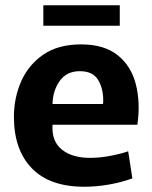

<svg xmlns="http://www.w3.org/2000/svg" viewBox="-20 -700 580 731"><path d="M301 11Q169 11 101 -59.5Q33 -130 33 -255Q33 -328 61 -391Q89 -454 145.5 -492.5Q202 -531 289 -531Q377 -531 428.5 -489.5Q480 -448 497.5 -378Q515 -308 503 -225H180Q176 -162 215.5 -130.5Q255 -99 322 -99Q360 -99 399.5 -106.5Q439 -114 468 -124L484 -21Q444 -6 395.5 2.5Q347 11 301 11ZM284 -429Q234 -429 207.5 -392Q181 -355 180 -304H372Q373 -308 373 -311.5Q373 -315 373 -318Q373 -364 353 -396.5Q333 -429 284 -429ZM145 -602V-680H436V-602Z"/></svg>

Font: Murecho SemiBold
Style: Regular
Weight: 600
Designer: Neil Summerour
Foundry: Positype
Version: Version 1.010; ttfautohint (v1.8.3)